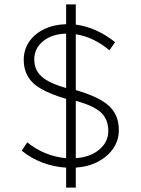

<svg xmlns="http://www.w3.org/2000/svg" viewBox="-20 -787 640 874"><path d="M281 67V-24Q226 -27 173 -47Q120 -67 79 -101L104 -139Q142 -108 187.5 -89.5Q233 -71 281 -67V-337Q213 -357 170 -381Q127 -405 107.5 -438Q88 -471 88 -514Q88 -560 112 -596Q136 -632 179.5 -653.5Q223 -675 281 -677V-767H325V-675Q372 -669 417.5 -648.5Q463 -628 504 -595L478 -558Q444 -587 405 -606Q366 -625 325 -631V-377Q432 -346 476.5 -304.5Q521 -263 521 -195Q521 -149 496 -112Q471 -75 427 -51.5Q383 -28 325 -24V67ZM136 -517Q136 -469 169 -439Q202 -409 281 -386V-634Q215 -632 175.5 -599Q136 -566 136 -517ZM473 -191Q473 -244 439.5 -275Q406 -306 325 -328V-67Q392 -72 432.5 -106.5Q473 -141 473 -191Z"/></svg>

Font: Red Hat Mono VF Light
Style: Regular
Weight: 300
Monospace: yes
Designer: Pentagram, MCKL
Foundry: Pentagram, MCKL
Version: Version 1.023